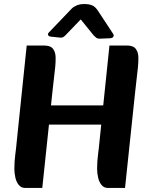

<svg xmlns="http://www.w3.org/2000/svg" viewBox="-20 -921 727 949"><path d="M168 -305V-400H539V-305ZM105 8Q85 8 73 -6.5Q61 -21 56 -43Q51 -65 51 -87Q51 -123 55.5 -156.5Q60 -190 64 -234L112 -696H198Q230 -696 242.5 -679Q255 -662 255 -635Q255 -611 253 -590.5Q251 -570 247.5 -541.5Q244 -513 239 -466L189 8ZM514 8Q494 8 482 -6.5Q470 -21 465 -43Q460 -65 460 -87Q460 -123 464.5 -156.5Q469 -190 473 -234L521 -696H607Q639 -696 651.5 -679Q664 -662 664 -635Q664 -611 662 -590.5Q660 -570 656.5 -541.5Q653 -513 648 -466L598 8ZM222 -761Q215 -754 218 -747.5Q221 -741 231 -740L278 -735Q286 -734 292 -737.5Q298 -741 302 -745L379 -825L443 -746Q448 -741 455 -735Q462 -729 477 -730L525 -732Q537 -733 540.5 -740Q544 -747 539 -754L464 -868Q451 -888 435.5 -894.5Q420 -901 397 -901Q375 -901 359.5 -894.5Q344 -888 335 -879Z"/></svg>

Font: Alkatra SemiBold
Style: Regular
Weight: 600
Designer: Suman Bhandary
Version: Version 1.100;gftools[0.9.22]